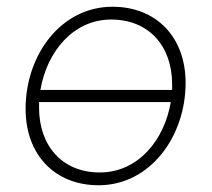

<svg xmlns="http://www.w3.org/2000/svg" viewBox="-20 -545 628 570"><path d="M273 5C425 5 531 -139 531 -299C531 -436 443 -525 314 -525C161 -525 56 -382 56 -222C56 -85 143 5 273 5ZM276 -33C165 -33 96 -112 96 -225V-242H487C468 -129 390 -33 276 -33ZM100 -278C119 -391 197 -487 310 -487C422 -487 491 -408 491 -295V-278Z"/></svg>

Font: Fixel Text 20240404 ExtraLight
Style: Italic
Weight: 200
Width: 4
Italic angle: -10°
Designer: AlfaBravo + MacPaw
Foundry: Kyrylo Tkachov, Marchela Mozhyna, Serhii Makarenko, Maria Weinstein, Zakhar Kryvoshyya
Version: Version 1.211;Glyphs 3.2 (3225)